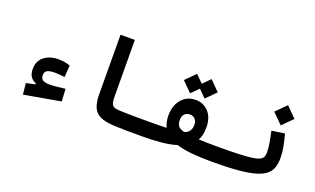

<svg xmlns="http://www.w3.org/2000/svg" viewBox="-76 -1098 2496 1519"><g transform="rotate(20 1172.0 -338.5)"><path d="M166 16.1 156.2 -77.6 231 -94.2V-103.5Q169.4 -125 169.4 -202.6Q169.4 -270 217 -306.6Q264.6 -343.3 336.9 -343.3Q364.3 -343.3 389.6 -338.6Q415 -334 434.6 -326.2L428.2 -227.5Q409.2 -230 385.7 -231.9Q362.3 -233.9 346.7 -233.9Q301.8 -233.9 281.2 -222.9Q260.7 -211.9 260.7 -184.6Q260.7 -151.4 281.5 -141.1Q302.2 -130.9 339.4 -130.9Q365.7 -130.9 400.9 -135Q436 -139.2 467.3 -142.6L473.1 -38.1Z M1166 3.9Q1160.2 3.9 1154.1 3.9Q1147.9 3.9 1142.1 3.9Q1086.9 3.9 1029.8 3.4Q972.7 2.9 923.8 0.5Q851.6 -3.4 809.6 -23.2Q767.6 -43 750 -84.5Q732.4 -126 731.9 -194.3L729.5 -693.4H850.1L852.5 -217.3Q852.5 -181.2 858.6 -162.1Q864.7 -143.1 881.3 -135.5Q897.9 -127.9 930.2 -126.5Q979.5 -124.5 1043 -124Q1106.4 -123.5 1171.9 -123.5Q1187.5 -123.5 1195.3 -106Q1203.1 -88.4 1203.1 -59.6Q1203.1 -32.7 1193.8 -14.4Q1184.6 3.9 1166 3.9Z M1164.1 3.9 1171.9 -123.5Q1215.8 -123.5 1253.9 -124Q1292 -124.5 1324.7 -126Q1303.7 -167.5 1303.7 -225.1Q1303.7 -278.8 1323.7 -321.3Q1343.8 -363.8 1380.1 -388.2Q1416.5 -412.6 1465.3 -412.6Q1532.7 -412.6 1575.9 -365Q1619.1 -317.4 1619.1 -234.9Q1619.1 -168.9 1594.7 -126.5Q1627.9 -125 1668.7 -124.3Q1709.5 -123.5 1758.8 -123.5Q1786.1 -123.5 1798.8 -106.2Q1811.5 -88.9 1811.5 -61.5Q1811.5 -30.8 1795.4 -13.4Q1779.3 3.9 1750.5 3.9Q1659.2 3.9 1584.5 -2.9Q1509.8 -9.8 1453.6 -27.8Q1396 -9.8 1322.3 -2.9Q1248.5 3.9 1164.1 3.9ZM1464.8 -142.1Q1467.8 -143.1 1470.2 -144Q1499 -153.8 1510.7 -174.8Q1522.5 -195.8 1522.5 -219.7Q1522.5 -253.9 1505.4 -271.2Q1488.3 -288.6 1462.4 -288.6Q1436.5 -288.6 1418.5 -271.7Q1400.4 -254.9 1400.4 -220.2Q1400.4 -190.4 1413.3 -171.6Q1426.3 -152.8 1464.8 -142.1ZM1526.9 -446.3 1465.8 -507.3 1404.8 -446.3 1323.2 -527.8 1404.8 -609.9 1465.8 -548.8 1526.9 -609.9 1608.4 -527.8Z M1752 3.9Q1739.7 3.9 1734.1 -12.5Q1728.5 -28.8 1728.5 -66.4Q1728.5 -100.6 1737.8 -112.1Q1747.1 -123.5 1757.8 -123.5Q1862.8 -123.5 1931.9 -126.2Q2001 -128.9 2042.5 -135Q2084 -141.1 2104.2 -151.6Q2124.5 -162.1 2130.9 -177.5Q2137.2 -192.9 2137.2 -214.4Q2137.2 -246.1 2130.1 -289.3Q2123 -332.5 2110.8 -388.2L2219.7 -404.3Q2235.4 -345.7 2243.9 -299.3Q2252.4 -252.9 2252.4 -208.5Q2252.4 -164.1 2241.2 -129.6Q2230 -95.2 2200 -69.8Q2169.9 -44.4 2114 -28.1Q2058.1 -11.7 1969.5 -3.9Q1880.9 3.9 1752 3.9ZM2165.5 -452.6 2080.6 -537.6 2165.5 -623 2250.5 -537.6Z"/></g></svg>

Font: Cascadia Mono PL SemiBold
Style: Regular
Weight: 600
Monospace: yes
Designer: Aaron Bell
Foundry: Saja Typeworks
Version: Version 2404.023; ttfautohint (v1.8.4)